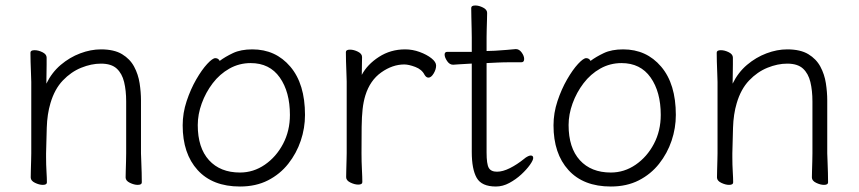

<svg xmlns="http://www.w3.org/2000/svg" viewBox="-20 -664 3130 700"><path d="M440 -294V-105Q440 -94 439.5 -76Q439 -58 438.5 -41.5Q438 -25 438 -17Q438 -5 453.5 2.5Q469 10 482 10Q497 10 497 1Q497 -11 496.5 -34Q496 -57 495 -78Q494 -99 494 -105V-298Q494 -328 489 -360.5Q484 -393 469 -421Q454 -449 425 -466.5Q396 -484 348 -484Q311 -484 272.5 -469.5Q234 -455 201.5 -427.5Q169 -400 149 -359Q149 -373 149.5 -392Q150 -411 150 -428.5Q150 -446 150 -454Q150 -466 135 -473.5Q120 -481 106 -481Q91 -481 91 -472Q91 -461 91.5 -439Q92 -417 93 -396Q94 -375 94 -365V-105Q94 -98 93.5 -80Q93 -62 92.5 -43.5Q92 -25 92 -17Q92 -5 107.5 2.5Q123 10 136 10Q151 10 151 1Q151 -14 149.5 -38.5Q148 -63 148 -91V-105Q149 -149 150.5 -198.5Q152 -248 164 -288Q179 -339 209 -370.5Q239 -402 276 -417Q313 -432 348 -432Q386 -432 405.5 -414Q425 -396 432.5 -365Q440 -334 440 -294Z M781 -442Q776 -452 765 -452Q755 -452 735.5 -431Q716 -410 695.5 -374.5Q675 -339 660.5 -295.5Q646 -252 646 -207Q646 -104 700.5 -44Q755 16 855 16Q913 16 957 -6.5Q1001 -29 1031 -67Q1061 -105 1076.5 -151Q1092 -197 1092 -245Q1092 -358 1038.5 -421Q985 -484 900 -484Q858 -484 829.5 -470.5Q801 -457 781 -442ZM855 -35Q783 -35 742 -80Q701 -125 701 -208Q701 -247 715.5 -287Q730 -327 755.5 -360.5Q781 -394 816.5 -414Q852 -434 894 -434Q963 -434 1000 -381.5Q1037 -329 1037 -245Q1037 -187 1012 -139.5Q987 -92 945.5 -63.5Q904 -35 855 -35Z M1244 -367V-106Q1244 -99 1243.5 -81Q1243 -63 1242.5 -44.5Q1242 -26 1242 -18Q1242 -6 1257.5 1.5Q1273 9 1286 9Q1301 9 1301 0Q1301 -17 1299.5 -46Q1298 -75 1298 -106Q1298 -163 1298.5 -201Q1299 -239 1302 -266Q1305 -293 1312 -316Q1329 -371 1370 -400Q1411 -429 1454 -429Q1470 -429 1494 -420Q1518 -411 1528 -391Q1534 -381 1542 -381Q1552 -381 1561 -396Q1570 -411 1570 -425Q1570 -438 1553 -451.5Q1536 -465 1510 -474.5Q1484 -484 1457 -484Q1404 -484 1361.5 -456.5Q1319 -429 1299 -391Q1299 -409 1299.5 -426.5Q1300 -444 1300 -456Q1300 -468 1285 -475.5Q1270 -483 1256 -483Q1241 -483 1241 -474Q1241 -463 1241.5 -441Q1242 -419 1243 -398Q1244 -377 1244 -367Z M1896 -89 1891 -85Q1865 -64 1839 -51Q1813 -38 1792 -38Q1770 -38 1762 -52Q1754 -66 1754 -108V-434L1795 -436Q1815 -437 1843 -437Q1871 -437 1881 -437Q1891 -437 1891 -449Q1891 -460 1882 -472.5Q1873 -485 1861 -485H1860Q1850 -484 1826 -482Q1802 -480 1784 -479L1754 -478V-528Q1754 -540 1754.5 -558Q1755 -576 1755.5 -592.5Q1756 -609 1756 -617Q1756 -629 1741 -636.5Q1726 -644 1713 -644Q1698 -644 1698 -635Q1698 -624 1698.5 -602Q1699 -580 1699.5 -559Q1700 -538 1700 -528V-475H1611Q1601 -475 1601 -465Q1601 -455 1610 -441.5Q1619 -428 1632 -428Q1632 -428 1653 -429.5Q1674 -431 1696 -432H1700V-110Q1700 -47 1718 -15.5Q1736 16 1788 16Q1813 16 1837 3Q1861 -10 1880.5 -28Q1900 -46 1912 -63Q1924 -80 1924 -88Q1924 -97 1915 -97Q1908 -97 1896 -89Z M2133 -442Q2128 -452 2117 -452Q2107 -452 2087.5 -431Q2068 -410 2047.5 -374.5Q2027 -339 2012.5 -295.5Q1998 -252 1998 -207Q1998 -104 2052.5 -44Q2107 16 2207 16Q2265 16 2309 -6.5Q2353 -29 2383 -67Q2413 -105 2428.5 -151Q2444 -197 2444 -245Q2444 -358 2390.5 -421Q2337 -484 2252 -484Q2210 -484 2181.5 -470.5Q2153 -457 2133 -442ZM2207 -35Q2135 -35 2094 -80Q2053 -125 2053 -208Q2053 -247 2067.5 -287Q2082 -327 2107.5 -360.5Q2133 -394 2168.5 -414Q2204 -434 2246 -434Q2315 -434 2352 -381.5Q2389 -329 2389 -245Q2389 -187 2364 -139.5Q2339 -92 2297.5 -63.5Q2256 -35 2207 -35Z M2942 -294V-105Q2942 -94 2941.5 -76Q2941 -58 2940.5 -41.5Q2940 -25 2940 -17Q2940 -5 2955.5 2.5Q2971 10 2984 10Q2999 10 2999 1Q2999 -11 2998.5 -34Q2998 -57 2997 -78Q2996 -99 2996 -105V-298Q2996 -328 2991 -360.5Q2986 -393 2971 -421Q2956 -449 2927 -466.5Q2898 -484 2850 -484Q2813 -484 2774.5 -469.5Q2736 -455 2703.5 -427.5Q2671 -400 2651 -359Q2651 -373 2651.5 -392Q2652 -411 2652 -428.5Q2652 -446 2652 -454Q2652 -466 2637 -473.5Q2622 -481 2608 -481Q2593 -481 2593 -472Q2593 -461 2593.5 -439Q2594 -417 2595 -396Q2596 -375 2596 -365V-105Q2596 -98 2595.5 -80Q2595 -62 2594.5 -43.5Q2594 -25 2594 -17Q2594 -5 2609.5 2.5Q2625 10 2638 10Q2653 10 2653 1Q2653 -14 2651.5 -38.5Q2650 -63 2650 -91V-105Q2651 -149 2652.5 -198.5Q2654 -248 2666 -288Q2681 -339 2711 -370.5Q2741 -402 2778 -417Q2815 -432 2850 -432Q2888 -432 2907.5 -414Q2927 -396 2934.5 -365Q2942 -334 2942 -294Z"/></svg>

Font: Klee One
Style: Regular
Weight: 400
Designer: Fontworks Inc.
Foundry: Fontworks Inc.
Version: Version 1.100